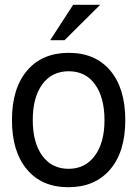

<svg xmlns="http://www.w3.org/2000/svg" viewBox="-20 -760 574 803"><path d="M286 -740H399L250 -592H190ZM417 -257.5Q417 -352 377.5 -407Q338 -462 267.5 -462Q197 -462 157 -407.5Q117 -353 117 -258Q117 -163 157 -108.5Q197 -54 266.5 -54Q336 -54 376.5 -108.5Q417 -163 417 -257.5ZM30 -258Q30 -390 93 -464.5Q156 -539 267.5 -539Q379 -539 441.5 -464.5Q504 -390 504 -257.5Q504 -125 440.5 -51Q377 23 266 23Q155 23 92.5 -51.5Q30 -126 30 -258Z"/></svg>

Font: Autonym
Style: Regular
Weight: 500
Version: Version 1.0.20131126